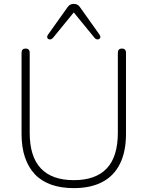

<svg xmlns="http://www.w3.org/2000/svg" viewBox="-20 -961 760 989"><path d="M360 8Q294 8 243.5 -10Q193 -28 159.5 -63.5Q126 -99 108.5 -151Q91 -203 91 -271V-689Q91 -700 96.5 -705.5Q102 -711 112 -711Q122 -711 127.5 -705.5Q133 -700 133 -689V-277Q133 -154 190.5 -93.5Q248 -33 360 -33Q473 -33 530 -93.5Q587 -154 587 -277V-689Q587 -700 592.5 -705.5Q598 -711 608 -711Q618 -711 623.5 -705.5Q629 -700 629 -689V-271Q629 -181 598.5 -118.5Q568 -56 508 -24Q448 8 360 8ZM253 -766Q247 -759 240.5 -758Q234 -757 229 -760Q224 -763 223 -769Q222 -775 227 -782L328 -924Q335 -934 343 -937.5Q351 -941 360 -941Q369 -941 377 -937.5Q385 -934 392 -924L493 -782Q498 -775 497 -769Q496 -763 491 -760Q486 -757 479.5 -758Q473 -759 467 -766L360 -897Z"/></svg>

Font: Nunito ExtraLight
Style: Regular
Weight: 200
Designer: Vernon Adams
Foundry: Vernon Adams
Version: Version 3.602;April 4, 2023;FontCreator 14.0.0.2856 64-bit